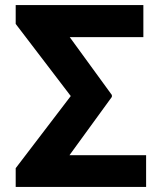

<svg xmlns="http://www.w3.org/2000/svg" viewBox="-20 -736 649 756"><path d="M555.3 -125V0H99.6V-125ZM544.5 -716V-589.8H115.8V-716ZM420.5 -361.9V-354.5L162.7 0H41.8V-73.8L258.6 -357.8L41.8 -641.8V-716H162.7Z"/></svg>

Font: Inter Display V
Style: Regular
Weight: 400
Designer: Rasmus Andersson
Foundry: rsms
Version: Version 3.015;git-src